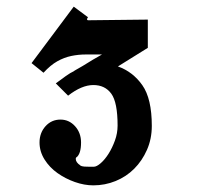

<svg xmlns="http://www.w3.org/2000/svg" viewBox="-20 -826 607 578"><path d="M425 -767V-682L335 -626Q380 -610 408.5 -569.5Q437 -529 437 -447Q437 -408 422.5 -375Q408 -342 384 -318Q360 -294 328 -281Q296 -268 261 -268Q234 -268 205.5 -278Q177 -288 153 -305Q129 -322 114 -346Q99 -370 99 -397Q99 -426 117 -446Q135 -466 162 -466Q188 -466 206 -446Q224 -426 224 -397Q224 -363 210 -352L211 -354Q208 -351 208 -348Q208 -337 222 -328H221Q226 -325 234 -324.5Q242 -324 251 -324H262Q271 -324 283.5 -335Q296 -346 307 -363.5Q318 -381 326 -403Q334 -425 334 -448Q334 -518 315 -544Q296 -570 261 -570Q226 -570 185 -538L148 -575Q164 -587 178 -597Q192 -607 203 -612H202Q220 -622 229 -627.5Q238 -633 244.5 -637Q251 -641 260 -646.5Q269 -652 287 -662Q261 -662 238.5 -662Q216 -662 194.5 -657.5Q173 -653 152.5 -641.5Q132 -630 111 -607L75 -636L202 -806L245 -774Q242 -771 242 -768Q242 -765 246 -765Z"/></svg>

Font: CatShop
Style: Regular
Weight: 400
Designer: Peter Wiegel
Foundry: Peter Wiegel
Version: Version 1.000 2009 initial release